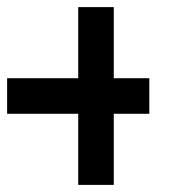

<svg xmlns="http://www.w3.org/2000/svg" viewBox="-20 -720 540 540"><path d="M0 -400V-500H200V-700H300V-500H400V-400H300V-200H200V-400Z"/></svg>

Font: GalmuriMono9 Regular
Style: Regular
Weight: 400
Designer: Lee Minseo (quiple)
Version: Version 2.399;hotconv 1.1.1;makeotfexe 2.6.0 DEVELOPMENT